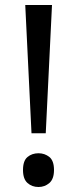

<svg xmlns="http://www.w3.org/2000/svg" viewBox="-20 -734 309 768"><path d="M163 -201H106L81 -714H188ZM72 -54Q72 -91 90 -106Q108 -121 134 -121Q159 -121 177.5 -106Q196 -91 196 -54Q196 -18 177.5 -2Q159 14 134 14Q108 14 90 -2Q72 -18 72 -54Z"/></svg>

Font: Noto Sans Tirhuta
Style: Regular
Weight: 400
Designer: Monotype Design Team
Foundry: Monotype Imaging Inc.
Version: Version 2.003; ttfautohint (v1.8.4.7-5d5b)